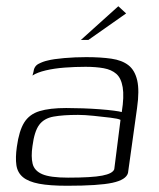

<svg xmlns="http://www.w3.org/2000/svg" viewBox="-20 -588 509 615"><path d="M195 7Q139 7 105 0.5Q71 -6 53.5 -20.5Q36 -35 32.5 -59Q29 -83 34 -118Q41 -169 57.5 -195.5Q74 -222 106.5 -232Q139 -242 192 -242Q217 -242 245.5 -241Q274 -240 300 -238Q326 -236 345 -233.5Q364 -231 370 -229Q378 -279 373 -308.5Q368 -338 352.5 -351.5Q337 -365 312 -369.5Q287 -374 254 -374Q221 -374 187.5 -371.5Q154 -369 126.5 -362.5Q99 -356 84 -346L87 -357Q89 -376 103.5 -383.5Q118 -391 132 -394Q151 -399 186 -402Q221 -405 256 -405Q303 -405 337 -400Q371 -395 391.5 -379Q412 -363 419.5 -330.5Q427 -298 419 -242L390 -34Q384 -12 340 -2.5Q296 7 195 7ZM198 -19Q274 -19 307.5 -25.5Q341 -32 346 -46L366 -204Q359 -208 334 -211Q309 -214 280 -217Q251 -220 230 -220Q182 -220 151.5 -214.5Q121 -209 105.5 -188Q90 -167 84 -120Q79 -86 84.5 -63.5Q90 -41 115.5 -30Q141 -19 198 -19ZM239 -460 359 -568 384 -545 263 -460Z"/></svg>

Font: Genos Thin Light
Style: Italic
Weight: 300
Italic angle: -8°
Version: Version 1.010